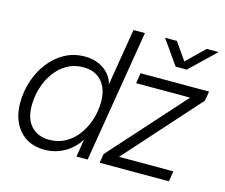

<svg xmlns="http://www.w3.org/2000/svg" viewBox="-104 -870 1193 1020"><g transform="rotate(15 493.0 -360.5)"><path d="M218.3 9.3Q130.9 9.3 80.1 -47.6Q29.3 -104.5 29.3 -199.2Q29.3 -260.7 48.3 -318.8Q67.4 -377 102.8 -423.3Q138.2 -469.7 188 -497.3Q237.8 -524.9 298.8 -524.9Q358.4 -524.9 402.1 -495.4Q445.8 -465.8 459 -416.5H459.5L510.7 -727.5H573.7L453.6 0H392.1L407.7 -96.7H407.2Q375 -45.4 325 -18.1Q274.9 9.3 218.3 9.3ZM228.5 -48.3Q278.3 -48.3 318.1 -70.8Q357.9 -93.3 385.7 -131.6Q413.6 -169.9 428.5 -217.3Q443.4 -264.6 443.4 -314Q443.4 -385.7 407 -426.8Q370.6 -467.8 305.7 -467.8Q255.9 -467.8 216.3 -445.1Q176.8 -422.4 149.2 -384Q121.6 -345.7 106.9 -298.1Q92.3 -250.5 92.3 -200.2Q92.3 -126.5 129.4 -87.4Q166.5 -48.3 228.5 -48.3ZM519.5 0 527.8 -49.8 893.1 -457 893.6 -458.5H597.2L606.4 -515.6H983.4L974.6 -463.4L612.3 -58.6L611.8 -57.1H909.7L900.4 0ZM748.5 -731.4 814.9 -636.2 912.1 -731.4H977.5V-731L838.4 -597.7H777.3L683.6 -731V-731.4Z"/></g></svg>

Font: Inter Display Light
Style: Italic
Weight: 300
Italic angle: -9.39999°
Designer: Rasmus Andersson
Foundry: rsms
Version: Version 4.000;git-a52131595